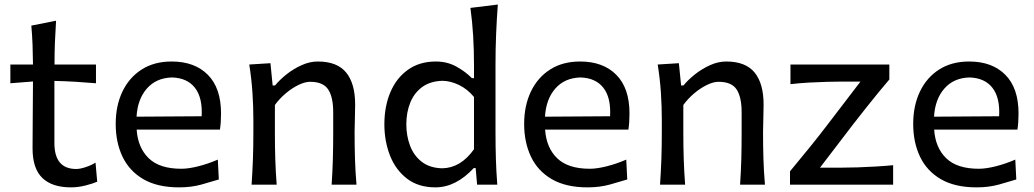

<svg xmlns="http://www.w3.org/2000/svg" viewBox="-20 -809 4527 841"><path d="M290.5 11.7Q208.5 11.7 165.5 -29.5Q122.6 -70.8 122.6 -158.7Q122.6 -238.8 123.5 -314Q124.5 -389.2 124.5 -452.1L25.4 -444.3V-526.4H124.5Q124 -571.8 122.6 -612.5Q121.1 -653.3 117.2 -696.8L225.6 -718.3Q222.2 -665.5 220.5 -622.3Q218.8 -579.1 218.8 -526.4H400.4V-444.3Q355.5 -448.2 309.3 -450.9Q263.2 -453.6 218.3 -454.6V-182.6Q218.3 -68.8 314 -68.8Q330.1 -68.8 354.5 -76.7Q378.9 -84.5 398.4 -96.7L405.8 -13.2Q388.7 -5.4 355.7 3.2Q322.8 11.7 290.5 11.7Z M764.6 11.7Q669.4 11.7 607.9 -24.2Q546.4 -60.1 516.6 -122.8Q486.8 -185.5 486.8 -266.1Q486.8 -345.7 516.1 -407.5Q545.4 -469.2 600.3 -504.4Q655.3 -539.6 731.9 -539.6Q832.5 -539.6 890.4 -481.4Q948.2 -423.3 948.2 -312Q948.2 -272.5 943.4 -241.2H578.6Q584 -161.6 631.6 -115.7Q679.2 -69.8 774.4 -69.8Q806.2 -69.8 849.4 -80.8Q892.6 -91.8 934.1 -109.9L938.5 -22.9Q907.2 -13.2 862.5 -0.7Q817.9 11.7 764.6 11.7ZM863.3 -299.8Q867.7 -381.3 833.7 -424.6Q799.8 -467.8 733.4 -469.7Q664.1 -467.8 623.3 -421.1Q582.5 -374.5 578.1 -297.9Z M1082 0Q1085.9 -58.1 1087.9 -112.3Q1089.8 -166.5 1089.8 -231.9V-284.7Q1089.8 -342.8 1085.7 -404.3Q1081.5 -465.8 1071.8 -526.4L1164.6 -532.2L1174.3 -434.6H1184.6Q1204.6 -459 1234.9 -483.2Q1265.1 -507.3 1300.8 -523.4Q1336.4 -539.6 1372.1 -539.6Q1456.5 -539.6 1496.1 -491.5Q1535.6 -443.4 1535.6 -351.1Q1535.6 -316.9 1534.4 -286.4Q1533.2 -255.9 1533.2 -231.9Q1533.2 -166.5 1534.9 -112.3Q1536.6 -58.1 1541.5 0H1432.6Q1436.5 -58.1 1438 -111.8Q1439.5 -165.5 1439.5 -227.5V-317.4Q1439.5 -383.8 1417.5 -417.2Q1395.5 -450.7 1338.4 -450.7Q1315.9 -450.7 1287.6 -437Q1259.3 -423.3 1231.9 -400.4Q1204.6 -377.4 1184.1 -349.1V-227.5Q1184.1 -165.5 1185.8 -111.8Q1187.5 -58.1 1191.9 0Z M1887.2 11.7Q1812.5 11.7 1762.7 -26.6Q1712.9 -64.9 1688.2 -127.9Q1663.6 -190.9 1663.6 -264.6Q1663.6 -342.8 1689.9 -405Q1716.3 -467.3 1766.8 -503.4Q1817.4 -539.6 1889.2 -539.6Q1938.5 -539.6 1978.5 -517.6Q2018.6 -495.6 2046.9 -466.8H2056.2V-523.9Q2056.2 -590.3 2052.5 -652.3Q2048.8 -714.4 2040.5 -774.4L2160.6 -789.1Q2155.8 -725.1 2153.1 -659.7Q2150.4 -594.2 2150.4 -523.9V-231.9Q2150.4 -166.5 2152.1 -112.3Q2153.8 -58.1 2158.2 0H2069.8L2063.5 -72.8H2055.2Q1976.6 11.7 1887.2 11.7ZM1917 -71.8Q1998 -73.2 2056.2 -155.3V-384.3Q2026.9 -419.4 1990 -437Q1953.1 -454.6 1918.5 -455.1Q1864.7 -453.6 1829.6 -428Q1794.4 -402.3 1777.1 -359.6Q1759.8 -316.9 1759.8 -264.2Q1759.8 -214.4 1776.1 -170.9Q1792.5 -127.4 1827.4 -100.3Q1862.3 -73.2 1917 -71.8Z M2553.7 11.7Q2458.5 11.7 2397 -24.2Q2335.4 -60.1 2305.7 -122.8Q2275.9 -185.5 2275.9 -266.1Q2275.9 -345.7 2305.2 -407.5Q2334.5 -469.2 2389.4 -504.4Q2444.3 -539.6 2521 -539.6Q2621.6 -539.6 2679.4 -481.4Q2737.3 -423.3 2737.3 -312Q2737.3 -272.5 2732.4 -241.2H2367.7Q2373 -161.6 2420.7 -115.7Q2468.3 -69.8 2563.5 -69.8Q2595.2 -69.8 2638.4 -80.8Q2681.6 -91.8 2723.1 -109.9L2727.5 -22.9Q2696.3 -13.2 2651.6 -0.7Q2606.9 11.7 2553.7 11.7ZM2652.3 -299.8Q2656.7 -381.3 2622.8 -424.6Q2588.9 -467.8 2522.5 -469.7Q2453.1 -467.8 2412.4 -421.1Q2371.6 -374.5 2367.2 -297.9Z M2871.1 0Q2875 -58.1 2877 -112.3Q2878.9 -166.5 2878.9 -231.9V-284.7Q2878.9 -342.8 2874.8 -404.3Q2870.6 -465.8 2860.8 -526.4L2953.6 -532.2L2963.4 -434.6H2973.6Q2993.7 -459 3023.9 -483.2Q3054.2 -507.3 3089.8 -523.4Q3125.5 -539.6 3161.1 -539.6Q3245.6 -539.6 3285.2 -491.5Q3324.7 -443.4 3324.7 -351.1Q3324.7 -316.9 3323.5 -286.4Q3322.3 -255.9 3322.3 -231.9Q3322.3 -166.5 3324 -112.3Q3325.7 -58.1 3330.6 0H3221.7Q3225.6 -58.1 3227.1 -111.8Q3228.5 -165.5 3228.5 -227.5V-317.4Q3228.5 -383.8 3206.5 -417.2Q3184.6 -450.7 3127.4 -450.7Q3105 -450.7 3076.7 -437Q3048.3 -423.3 3021 -400.4Q2993.7 -377.4 2973.1 -349.1V-227.5Q2973.1 -165.5 2974.9 -111.8Q2976.6 -58.1 2981 0Z M3440.4 0V-58.6Q3486.3 -113.8 3529.1 -166.7Q3571.8 -219.7 3607.9 -267.1L3749 -451.7H3672.9Q3644.5 -451.7 3605.2 -450.7Q3565.9 -449.7 3523.4 -447.3Q3481 -444.8 3442.4 -440.4V-526.4H3875.5V-460.9Q3854.5 -436.5 3827.1 -403.1Q3799.8 -369.6 3771.5 -334Q3743.2 -298.3 3717.8 -265.6L3571.8 -74.7H3669.4Q3698.2 -74.7 3736.8 -75.9Q3775.4 -77.1 3816.2 -79.6Q3856.9 -82 3892.1 -85.4V0Z M4257.8 11.7Q4162.6 11.7 4101.1 -24.2Q4039.6 -60.1 4009.8 -122.8Q3980 -185.5 3980 -266.1Q3980 -345.7 4009.3 -407.5Q4038.6 -469.2 4093.5 -504.4Q4148.4 -539.6 4225.1 -539.6Q4325.7 -539.6 4383.5 -481.4Q4441.4 -423.3 4441.4 -312Q4441.4 -272.5 4436.5 -241.2H4071.8Q4077.1 -161.6 4124.8 -115.7Q4172.4 -69.8 4267.6 -69.8Q4299.3 -69.8 4342.5 -80.8Q4385.7 -91.8 4427.2 -109.9L4431.6 -22.9Q4400.4 -13.2 4355.7 -0.7Q4311 11.7 4257.8 11.7ZM4356.4 -299.8Q4360.8 -381.3 4326.9 -424.6Q4293 -467.8 4226.6 -469.7Q4157.2 -467.8 4116.5 -421.1Q4075.7 -374.5 4071.3 -297.9Z"/></svg>

Font: Pinar-DS2-FD Medium
Style: Regular
Weight: 500
Designer: Amin Abedi
Version: Version 3.000